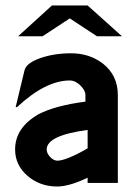

<svg xmlns="http://www.w3.org/2000/svg" viewBox="-20 -666 491 699"><path d="M299 -126V-193Q150 -173 150 -122Q150 -108 162 -95Q174 -82 188 -81Q221 -81 299 -126ZM409 0H299V-19Q232 13 188 13Q125 13 80 -26Q35 -65 35 -122Q35 -201 120 -250Q182 -282 291 -296V-320Q291 -337 272.5 -355Q254 -373 234 -373Q146 -373 42 -276H37L69 -409Q75 -436 125.5 -454Q176 -472 239 -472Q305 -472 354 -435Q409 -392 409 -320ZM424 -534H333L234 -599L135 -534H46L169 -646H299Z"/></svg>

Font: RailwayN12
Style: Semibold
Weight: 400
Version: 1999; 1.0, initial release  Kernus: V2.0